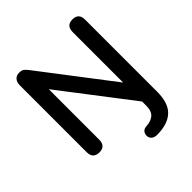

<svg xmlns="http://www.w3.org/2000/svg" viewBox="-238 -873 1223 1223"><g transform="rotate(-45 373.5 -262.0)"><path d="M476 189Q449 189 436 177Q423 165 422 148Q421 131 430.5 117.5Q440 104 459 102Q506 100 531 78.5Q556 57 556 8V-29L191 -505V-51Q191 8 135 8Q78 8 78 -51V-652Q78 -681 92.5 -697Q107 -713 131 -713Q153 -713 164.5 -705Q176 -697 191 -677L556 -200V-655Q556 -713 612 -713Q668 -713 668 -655V-6Q668 96 619.5 142Q571 188 476 189Z"/></g></svg>

Font: Chiron GoRound TC M
Style: Regular
Weight: 500
Designer: Ryoko NISHIZUKA 西塚涼子 (kana, bopomofo & ideographs); Paul D. Hunt (Latin, Greek & Cyrillic); Sandoll Communications 산돌커뮤니
Foundry: Adobe
Version: Version 1.000;hotconv 1.1.1;makeotfexe 2.6.0